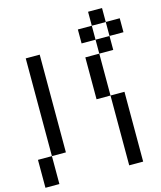

<svg xmlns="http://www.w3.org/2000/svg" viewBox="-132 -1012 931 1107"><g transform="rotate(-15 333.5 -458.5)"><path d="M0 -166.7H83.3V0H0ZM166.7 -166.7H83.3V-750H166.7ZM500 0V-416.7H583.3V0ZM500 -416.7H416.7V-666.7H500ZM500 -833.3V-750H416.7V-833.3ZM500 -750H583.3V-666.7H500ZM500 -916.7H583.3V-833.3H500ZM666.7 -833.3V-750H583.3V-833.3Z"/></g></svg>

Font: Galmuri11 Condensed
Style: Regular
Weight: 400
Width: 3
Designer: Lee Minseo (quiple)
Version: Version 2.399;hotconv 1.1.1;makeotfexe 2.6.0 DEVELOPMENT